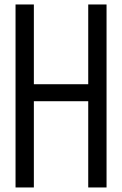

<svg xmlns="http://www.w3.org/2000/svg" viewBox="-20 -805 540 850"><path d="M48.8 -785.2H129.9V-432.1H370.6V-785.2H451.7V24.9H370.6V-356.9H129.9V24.9H48.8Z"/></svg>

Font: BIZ UDGothic
Style: Regular
Weight: 400
Monospace: yes
Designer: TypeBank Co., Ltd.
Foundry: Morisawa Inc.
Version: Version 1.05